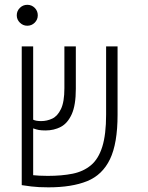

<svg xmlns="http://www.w3.org/2000/svg" viewBox="-20 -782 626 811"><path d="M184.6 9.3Q141.6 9.3 112.3 5.6Q83 2 71.8 0V-585.9H120.1V-276.4Q131.8 -270.5 153.8 -270.5Q178.2 -270.5 200.7 -281Q223.1 -291.5 237.5 -321.5Q252 -351.6 252 -409.2V-585.9H300.3V-406.7Q300.3 -337.9 283 -299.6Q265.6 -261.2 236.8 -246.1Q208 -231 172.9 -231Q155.3 -231 144.3 -232.9Q133.3 -234.9 120.1 -239.7V-42Q130.9 -41 146 -40Q161.1 -39.1 181.6 -39.1Q241.2 -39.1 286.9 -48.3Q332.5 -57.6 364.3 -84.2Q396 -110.8 412.1 -162.4Q428.2 -213.9 428.2 -297.9V-585.9H476.6V-296.9Q476.6 -176.3 444.6 -109.6Q412.6 -43 347.9 -16.8Q283.2 9.3 184.6 9.3ZM95.2 -673.3Q77.1 -673.3 64 -686.3Q50.8 -699.2 50.8 -717.3Q50.8 -735.8 64 -748.8Q77.1 -761.7 95.2 -761.7Q113.8 -761.7 126.7 -748.8Q139.6 -735.8 139.6 -717.3Q139.6 -699.2 126.7 -686.3Q113.8 -673.3 95.2 -673.3Z"/></svg>

Font: Cascadia Mono ExtraLight
Style: Regular
Weight: 200
Monospace: yes
Designer: Aaron Bell
Foundry: Saja Typeworks
Version: Version 2404.023; ttfautohint (v1.8.4)